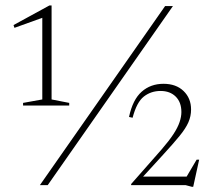

<svg xmlns="http://www.w3.org/2000/svg" viewBox="-20 -698 804 724"><path d="M130.5 0 602.5 -675H632L160 0ZM672.5 -13 721.5 -96H731L708.5 6.5H704L679.5 0H474.5V-4L588.5 -133.5Q617.5 -167 634 -192.2Q650.5 -217.5 657.2 -237.8Q664 -258 664 -275.5Q664 -312.5 642.5 -333.8Q621 -355 585.5 -355Q549.5 -355 522.5 -334Q495.5 -313 480 -254L466.5 -257Q480.5 -322.5 514.2 -352.2Q548 -382 596.5 -382Q644 -382 672.2 -354.8Q700.5 -327.5 700.5 -285Q700.5 -260 690.5 -237Q680.5 -214 657.2 -185.5Q634 -157 595 -114.5L498.5 -9L504.5 -32H699ZM139.5 -323V-637.5L147 -633.5L34.5 -593L31 -603.5L166.5 -677.5H174.5V-323L241 -310V-300H67V-310Z"/></svg>

Font: Newsreader 24pt ExtraLight
Style: Regular
Weight: 250
Designer: Hugues Gentile
Foundry: Production Type
Version: Version 1.003